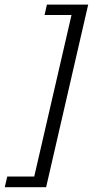

<svg xmlns="http://www.w3.org/2000/svg" viewBox="-52 -754 396 820"><path d="M-31.7 45.4 -21 0H94.2L253.4 -689.9H138.2L148.4 -734.4H324.7L145 45.4Z"/></svg>

Font: HK Grotesk Italic
Style: Regular
Weight: 400
Italic angle: -13°
Designer: Alfredo Marco Pradil and Stefan Peev
Foundry: Hanken Design Co.
Version: Version 1.000;PS 001.000;hotconv 1.0.88;makeotf.lib2.5.64775